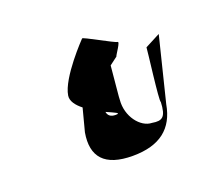

<svg xmlns="http://www.w3.org/2000/svg" viewBox="-99 -1000 977 848"><g transform="rotate(-20 390.0 -576.0)"><path d="M214 -642C210 -617 229 -592 256 -571C241 -512 228 -464 228 -464C209 -354 260 -294 392 -294C520 -294 589 -350 608 -458L683 -761L612 -724C613 -719 581 -476 589 -476C586 -406 568 -394 521 -402C467 -403 415 -470 422 -546C421 -550 430 -634 436 -703L473 -731C474 -738 513 -790 500 -790C488 -790 359 -865 358 -858C358 -858 226 -722 214 -642ZM344 -518C384 -500 410 -490 382 -490C358 -490 347 -501 344 -518Z"/></g></svg>

Font: Ampere
Style: SCExtIta
Weight: 400
Version: Version 1